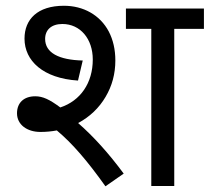

<svg xmlns="http://www.w3.org/2000/svg" viewBox="-20 -652 735 673"><path d="M191.4 -275.4C153.8 -303.2 130.4 -314.5 103.5 -314.5C64 -314.5 39.6 -292 39.6 -254.9C39.6 -214.8 75.2 -189.5 121.6 -189.5C141.6 -189.5 161.1 -191.4 179.2 -194.8C233.4 -149.4 285.6 -88.9 349.6 1L413.6 -43.5C361.3 -114.3 308.1 -173.3 253.9 -220.7C294.9 -242.7 327.1 -273.4 350.1 -312.5C373 -351.1 384.3 -393.6 384.3 -439.9C384.3 -478.5 376.5 -512.2 361.3 -541.5C330.6 -599.6 272 -631.8 204.1 -631.8C111.8 -631.8 65.9 -584.5 65.9 -516.6C65.9 -439 130.9 -377.4 253.4 -369.6L270 -439.9C185.5 -441.9 138.2 -467.3 138.2 -515.6C138.2 -547.4 160.2 -567.9 198.7 -567.9C261.7 -567.9 305.2 -515.6 305.2 -443.4C305.2 -361.3 262.2 -298.8 191.4 -275.4ZM694.8 -622.1H421.4V-550.8H510.3V0H590.8V-550.8H694.8Z"/></svg>

Font: Noto Reveo Sans
Style: Regular
Weight: 400
Designer: Monotype Design team
Foundry: Monotype Imaging Inc.
Version: Version 1.04